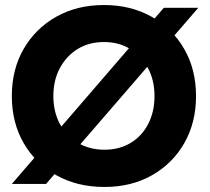

<svg xmlns="http://www.w3.org/2000/svg" viewBox="-20 -731 833 763"><path d="M27 0 631 -700H768L163 0ZM395 12Q287 12 204 -34.5Q121 -81 74 -162.5Q27 -244 27 -349Q27 -455 74 -536.5Q121 -618 203.5 -664.5Q286 -711 393 -711Q500 -711 582.5 -664.5Q665 -618 712 -536.5Q759 -455 759 -349Q759 -244 712.5 -162.5Q666 -81 584 -34.5Q502 12 395 12ZM395 -136Q454 -136 499 -163Q544 -190 569 -238.5Q594 -287 594 -349Q594 -412 568 -460.5Q542 -509 497 -536.5Q452 -564 393 -564Q334 -564 289 -536.5Q244 -509 218 -460.5Q192 -412 192 -349Q192 -287 218 -238.5Q244 -190 290 -163Q336 -136 395 -136Z"/></svg>

Font: Figtree ExtraBold
Style: Regular
Weight: 800
Designer: Erik Kennedy
Foundry: Erik Kennedy
Version: Version 2.002